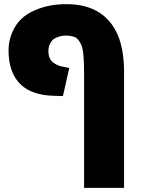

<svg xmlns="http://www.w3.org/2000/svg" viewBox="-20 -662 679 922"><path d="M383.8 240.2V-316.4Q383.8 -416 370.6 -445.8Q356.4 -478 337.4 -484.6Q318.4 -491.2 296.9 -491.2Q275.9 -491.2 258.3 -484.6Q240.7 -478 232.4 -469.7Q224.1 -461.4 218.3 -447.8Q212.4 -434.1 212.4 -416.5Q212.4 -378.4 236.8 -360.8Q254.9 -348.1 272.5 -343.8L312.5 -335.4L282.2 -200.7L234.9 -202.1Q186.5 -203.6 147.2 -216.6Q107.9 -229.5 79.6 -255.9Q51.8 -282.2 36.4 -323.2Q21 -364.3 21 -420.9Q21 -465.3 38.3 -505.6Q55.7 -545.9 82.5 -571.3Q109.9 -596.7 146.5 -612.3Q213.9 -642.1 298.3 -642.1Q396.5 -642.1 460 -599.6Q483.9 -584 505.9 -558.6Q527.8 -533.2 543 -500Q575.7 -427.2 575.7 -316.4V240.2Z"/></svg>

Font: Open Sans ExtraBold
Style: Regular
Weight: 800
Designer: Monotype Design Team
Foundry: Monotype Imaging Inc.
Version: Version 3.003; ttfautohint (v1.8.4)